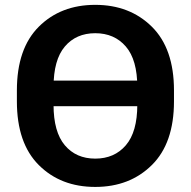

<svg xmlns="http://www.w3.org/2000/svg" viewBox="-20 -745 775 780"><path d="M123 -417.5H612.3V-313.5H123ZM48.6 -333.3V-377.7Q48.6 -547.6 137.6 -636.5Q226.6 -725.3 366.9 -725.3Q507.1 -725.3 596.9 -636.5Q686.8 -547.6 686.8 -377.7V-333.3Q686.8 -163.3 596.9 -74.5Q507.1 14.4 366.9 14.4Q226.6 14.4 137.6 -74.5Q48.6 -163.3 48.6 -333.3ZM197.5 -319.6Q197.5 -209 243.4 -154.8Q289.3 -100.6 366.9 -100.6Q444.6 -100.6 491.2 -154.8Q537.8 -209 537.8 -319.6V-391.1Q537.8 -502 491.2 -556Q444.6 -610.1 366.9 -610.1Q289.3 -610.1 243.4 -556Q197.5 -502 197.5 -391.1Z"/></svg>

Font: RobotoFlex
Style: Regular
Weight: 400
Designer: Berlow after Robertson
Foundry: Google
Version: Version 2.136